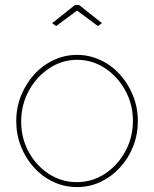

<svg xmlns="http://www.w3.org/2000/svg" viewBox="-20 -750 626 780"><path d="M293 10Q242 10 197 -11Q152 -32 118 -69.5Q84 -107 65 -155.5Q46 -204 46 -258Q46 -313 65.5 -361.5Q85 -410 119 -447.5Q153 -485 198 -506Q243 -527 293 -527Q343 -527 388 -506Q433 -485 467 -447.5Q501 -410 520.5 -361.5Q540 -313 540 -258Q540 -204 521 -155.5Q502 -107 467.5 -69.5Q433 -32 388.5 -11Q344 10 293 10ZM66 -256Q66 -189 96.5 -133Q127 -77 178.5 -43.5Q230 -10 292 -10Q354 -10 406 -44Q458 -78 489 -135Q520 -192 520 -259Q520 -326 489 -382.5Q458 -439 406.5 -473Q355 -507 293 -507Q232 -507 180 -472.5Q128 -438 97 -381Q66 -324 66 -256ZM192 -656 285 -730H301L394 -656L378 -644L293 -707L208 -644Z"/></svg>

Font: Raleway Thin Thin
Style: Regular
Weight: 250
Version: Version 4.026